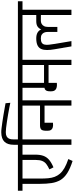

<svg xmlns="http://www.w3.org/2000/svg" viewBox="871 -2048 1159 3013"><g transform="rotate(-90 1450.5 -541.5)"><path d="M431 18Q312 -20 240 -66Q168 -112 132 -173Q96 -234 84 -313Q72 -392 72 -493V-806H155V-486Q155 -421 160 -365Q165 -309 182 -263.5Q199 -218 232.5 -179.5Q266 -141 321.5 -109Q377 -77 461 -49ZM299 -346Q349 -369 381.5 -393.5Q414 -418 430.5 -457Q447 -496 447 -560V-793H530V-563Q530 -493 512 -441.5Q494 -390 450.5 -352Q407 -314 331 -282ZM-36 -768V-840H623V-768Z M551 -768V-840H902V-768H769V0H685V-768ZM1337 -1034 1344 -959Q1310 -966 1260.5 -976Q1211 -986 1155 -995Q1099 -1004 1045 -1012.5Q991 -1021 948.5 -1025.5Q906 -1030 883 -1030Q841 -1030 817.5 -1017Q794 -1004 783.5 -983Q773 -962 771 -938.5Q769 -915 769 -893V-811H685V-904Q685 -1002 732.5 -1051Q780 -1100 879 -1101Q903 -1102 946.5 -1096.5Q990 -1091 1044 -1083.5Q1098 -1076 1153 -1066.5Q1208 -1057 1256.5 -1048.5Q1305 -1040 1337 -1034Z M1300 0V-422H1031V-290Q987 -285 961.5 -292Q936 -299 924 -313Q912 -327 908.5 -343.5Q905 -360 905 -374V-392Q905 -455 925 -474Q945 -493 990 -493H1300V-768H831V-840H1516V-768H1383V0Z M1444 -768V-840H2151V-768H2019V0H1937V-359H1657V-229Q1617 -225 1591.5 -230.5Q1566 -236 1551 -248.5Q1536 -261 1530 -279Q1524 -297 1524 -319V-333Q1524 -360 1529 -378.5Q1534 -397 1546 -408.5Q1558 -420 1579 -423V-768ZM1657 -430H1937V-768H1657Z M2456 -221Q2456 -256 2456 -289.5Q2456 -323 2456 -369Q2456 -379 2454 -397Q2452 -415 2442.5 -434Q2433 -453 2412.5 -466.5Q2392 -480 2354 -480Q2310 -480 2287.5 -466Q2265 -452 2258 -424.5Q2251 -397 2255 -355Q2259 -313 2269 -256L2312 0H2229Q2219 -56 2214.5 -84.5Q2210 -113 2208.5 -122Q2207 -131 2207 -131Q2207 -131 2206.5 -131.5Q2206 -132 2204.5 -141.5Q2203 -151 2198.5 -179Q2194 -207 2184 -264Q2172 -331 2172 -384Q2172 -437 2188.5 -474.5Q2205 -512 2244 -531.5Q2283 -551 2348 -552Q2409 -553 2445 -532Q2481 -511 2495 -474Q2512 -513 2542 -532.5Q2572 -552 2625 -552H2722Q2722 -559 2722 -581.5Q2722 -604 2722 -633Q2722 -662 2722 -691Q2722 -720 2722 -741.5Q2722 -763 2722 -768Q2650 -768 2568 -768Q2486 -768 2400.5 -768Q2315 -768 2233 -768Q2151 -768 2079 -768Q2079 -781 2079 -789Q2079 -797 2079 -808Q2079 -819 2079 -840Q2183 -840 2291 -840Q2399 -840 2508 -840Q2617 -840 2724.5 -840Q2832 -840 2937 -840V-768H2804V0H2722V-479Q2722 -479 2698.5 -479.5Q2675 -480 2632 -480Q2607 -480 2584.5 -468.5Q2562 -457 2548 -431.5Q2534 -406 2534 -361Q2534 -358 2534 -341Q2534 -324 2534 -301Q2534 -278 2534 -256.5Q2534 -235 2534 -221Z"/></g></svg>

Font: Matangi Medium
Style: Regular
Weight: 500
Designer: Prashant Pant
Foundry: The Graphic Ant
Version: Version 3.002